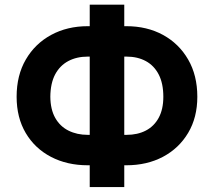

<svg xmlns="http://www.w3.org/2000/svg" viewBox="-20 -760 904 811"><path d="M350.8 -649.4H513.5Q601 -649.4 668.6 -612.5Q736.1 -575.5 774.8 -508.5Q813.5 -441.6 813.5 -351.2Q813.5 -263.9 774.8 -198.8Q736.1 -133.7 668.6 -97.8Q601 -61.9 513.5 -61.9H350.8Q263.2 -61.9 195.2 -97.5Q127.2 -133 88.7 -198.1Q50.2 -263.3 50.2 -351.4Q50.2 -442.1 89.2 -508.8Q128.1 -575.6 196.1 -612.5Q264.1 -649.4 350.8 -649.4ZM350.8 -520.9Q304.2 -520.9 268.6 -502.1Q233 -483.2 213 -445.8Q193.1 -408.3 192.6 -351.4Q193.1 -297.8 213.3 -261.9Q233.6 -226.1 269.3 -208.3Q305.1 -190.4 350.8 -190.4H514.6Q561.1 -190.4 596 -208.5Q631 -226.7 650.4 -262.6Q669.9 -298.5 669.9 -351.2Q669.9 -407.6 650.4 -445.3Q631 -482.9 596 -501.9Q561.1 -520.9 514.6 -520.9ZM504.9 -740.2V30.3H359V-740.2Z"/></svg>

Font: Inter
Style: Regular
Weight: 400
Designer: Rasmus Andersson
Foundry: rsms
Version: Version 4.000;git-8c9346024